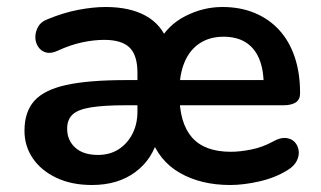

<svg xmlns="http://www.w3.org/2000/svg" viewBox="-20 -519 919 549"><path d="M243 10Q185 10 141.5 -10.5Q98 -31 74 -66Q50 -101 50 -145Q50 -199 78 -230.5Q106 -262 169.5 -276Q233 -290 341 -290H386V-218H339Q277 -218 240 -212Q203 -206 187.5 -191.5Q172 -177 172 -151Q172 -118 195 -97Q218 -76 260 -76Q294 -76 319 -92Q344 -108 358.5 -136Q373 -164 373 -200V-311Q373 -361 350.5 -383Q328 -405 278 -405Q249 -405 215.5 -398Q182 -391 145 -374Q126 -365 111.5 -369Q97 -373 89 -385.5Q81 -398 81 -413Q81 -428 89 -442.5Q97 -457 116 -464Q162 -483 204.5 -491Q247 -499 282 -499Q351 -499 396.5 -474Q442 -449 461 -397H433Q459 -447 510 -473Q561 -499 616 -499Q667 -499 708 -482Q749 -465 778 -433.5Q807 -402 822.5 -356.5Q838 -311 838 -254V-252Q838 -234 825.5 -226Q813 -218 790 -218H484V-290H749L734 -275Q734 -320 721 -351Q708 -382 682.5 -398Q657 -414 619 -414Q580 -414 551.5 -395.5Q523 -377 508 -342Q493 -307 493 -257V-250Q493 -167 529 -126Q565 -85 640 -85Q666 -85 698.5 -91.5Q731 -98 760 -114Q781 -126 797 -124.5Q813 -123 822.5 -113Q832 -103 834 -88.5Q836 -74 828.5 -59Q821 -44 803 -33Q768 -11 722.5 -0.5Q677 10 638 10Q555 10 494.5 -24.5Q434 -59 410 -129H433Q417 -64 367 -27Q317 10 243 10Z"/></svg>

Font: Nunito ExtraLight
Style: Regular
Weight: 200
Designer: Vernon Adams
Foundry: Vernon Adams
Version: Version 3.602